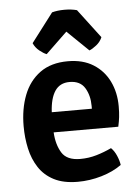

<svg xmlns="http://www.w3.org/2000/svg" viewBox="-53 -774 605 830"><g transform="rotate(-5 249.5 -359.0)"><path d="M442 -43Q405.5 -16.5 354.5 -1.5Q303.5 13.5 251.5 13.5Q189.5 13.5 148.2 -7.8Q107 -29 83 -65.8Q59 -102.5 48.8 -149Q38.5 -195.5 38.5 -246Q38.5 -321 61.5 -380.5Q84.5 -440 132.2 -474.8Q180 -509.5 253 -509.5Q318.5 -509.5 363.5 -481.2Q408.5 -453 432 -404.8Q455.5 -356.5 455.5 -296.5Q455.5 -269 453.2 -250Q451 -231 446 -208.5H165.5Q168.5 -155 190.5 -119.5Q212.5 -84 270.5 -84Q307 -84 341 -94Q375 -104 406.5 -119Q421 -105 430.2 -83.2Q439.5 -61.5 442 -43ZM252.5 -419.5Q210.5 -419.5 189.2 -387.5Q168 -355.5 165 -296H339V-308Q339 -353.5 319 -386.5Q299 -419.5 252.5 -419.5ZM312 -726 407 -600.5Q399 -581 381.5 -567Q364 -553 350.5 -548L258 -637.5L165 -548Q151.5 -553 134.2 -567Q117 -581 108.5 -600.5L204 -726Q228 -732.5 258 -732.5Q288 -732.5 312 -726Z"/></g></svg>

Font: Signika Negative SemiBold
Style: Regular
Weight: 600
Designer: Anna Giedryś
Foundry: Anna Giedryś
Version: Version 2.000; ttfautohint (v1.8.3) -l 8 -r 50 -G 200 -x 9 -